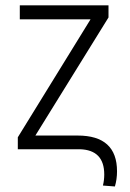

<svg xmlns="http://www.w3.org/2000/svg" viewBox="-20 -548 478 705"><path d="M378.4 -483.9 109.9 -50.3H265.1Q409.7 -50.3 409.7 81.1Q409.7 110.4 401.9 136.7L357.9 133.3Q362.8 113.8 362.8 92.8Q362.8 2.4 272.9 0H45.4V-43.9L312.5 -477.1H52.7V-528.3H378.4Z"/></svg>

Font: Roboto Condensed Light
Style: Regular
Weight: 300
Designer: Google
Version: Version 2.134; 2016